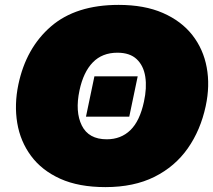

<svg xmlns="http://www.w3.org/2000/svg" viewBox="-20 -749 871 785"><path d="M411 16Q302 16 226.2 -18.2Q150.5 -52.5 106.8 -111.8Q63 -171 50.5 -246.2Q38 -321.5 55 -403Q86.5 -553 188.5 -641Q290.5 -729 465 -729Q570.5 -729 646 -696Q721.5 -663 766.5 -605.5Q811.5 -548 825.2 -473.2Q839 -398.5 821 -315Q800 -217 747.8 -142.5Q695.5 -68 611.5 -26Q527.5 16 411 16ZM416.5 -179.5Q474.5 -179.5 513 -216.8Q551.5 -254 568.5 -333Q581 -390 574 -435.2Q567 -480.5 539 -507Q511 -533.5 460 -533.5Q398 -533.5 359.5 -494Q321 -454.5 305 -379.5Q286.5 -292 314.5 -235.8Q342.5 -179.5 416.5 -179.5ZM331.5 -272 366 -437H543L508.5 -272Z"/></svg>

Font: Commissioner Black
Style: Italic
Weight: 900
Italic angle: -12°
Designer: Kostas Bartsokas
Foundry: Kostas Bartsokas
Version: Version 1.000; ttfautohint (v1.8.3)